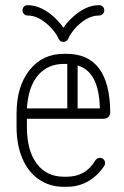

<svg xmlns="http://www.w3.org/2000/svg" viewBox="-20 -718 481 742"><path d="M383 -77Q357 -38 320 -17Q283 4 237 4H227Q172 4 130.5 -24.5Q89 -53 66.5 -105.5Q44 -158 44 -228V-279Q44 -384 94 -447Q144 -510 227 -510H237Q403 -510 406 -287Q406 -259 379 -259H84V-228Q84 -136 122 -85.5Q160 -35 227 -35H237Q312 -35 349 -99Q356 -108 366 -108Q375 -108 380.5 -102Q386 -96 386 -88Q386 -82 383 -77ZM227 -471Q164 -471 126.5 -426.5Q89 -382 84 -299H240V-471H237ZM366 -299Q364 -372 342.5 -412.5Q321 -453 280 -465V-299ZM207 -567Q199 -586 180.5 -607Q162 -628 137.5 -643Q113 -658 87 -658Q78 -658 72.5 -664Q67 -670 67 -678Q67 -687 72.5 -692.5Q78 -698 87 -698Q115 -698 142 -684.5Q169 -671 190.5 -650.5Q212 -630 225 -611Q238 -630 259.5 -650.5Q281 -671 307.5 -684.5Q334 -698 363 -698Q371 -698 377 -692.5Q383 -687 383 -678Q383 -670 377 -664Q371 -658 363 -658Q336 -658 311.5 -643Q287 -628 269 -607Q251 -586 243 -567Q237 -556 225 -556Q213 -556 207 -567Z"/></svg>

Font: Libertine Sup Light
Style: Regular
Weight: 300
Designer: Bastien Sozeau
Foundry: NBR — Bastien Sozeau
Version: Version 2.003; ttfautohint (v1.8.4.7-5d5b);gftools[0.9.33]